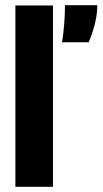

<svg xmlns="http://www.w3.org/2000/svg" viewBox="-20 -716 393 736"><path d="M39 0V-695H183V0ZM218 -554Q224 -593 226.5 -629Q229 -665 229 -696H353Q353 -633 320 -554Z"/></svg>

Font: Bricolage Grotesque 96pt Bricolage Grotesque 48pt Regular
Style: Bold
Weight: 700
Designer: Mathieu Triay
Foundry: Atelier Triay
Version: Version 1.001; ttfautohint (v1.8.4.7-5d5b);gftools[0.9.33.de